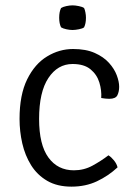

<svg xmlns="http://www.w3.org/2000/svg" viewBox="-20 -685 509 717"><path d="M358 -319Q360 -347.5 351 -377Q342 -406.5 318 -426.2Q294 -446 251 -446Q195.5 -446 160.8 -393.8Q126 -341.5 126 -241Q126 -144.5 160.8 -96.8Q195.5 -49 256 -49Q293.5 -49 325.5 -66.5Q357.5 -84 385 -105Q395.5 -98.5 405.8 -85.8Q416 -73 419 -60Q384.5 -28 342 -8Q299.5 12 247 12Q193.5 12 156.2 -9.8Q119 -31.5 96.2 -68Q73.5 -104.5 63.2 -149.5Q53 -194.5 53 -241Q53 -331 81.5 -388.8Q110 -446.5 155.8 -474.2Q201.5 -502 253 -502Q301 -502 334 -487.2Q367 -472.5 387 -450.2Q407 -428 416 -404Q425 -380 425 -361Q425 -343 418.5 -329.5Q412 -316 388 -316Q380.5 -316 373.5 -316.8Q366.5 -317.5 358 -319ZM201 -619Q201 -641 208 -655Q215 -659.5 227.5 -662.2Q240 -665 251 -665Q261 -665 274.5 -662.2Q288 -659.5 294 -655Q297 -649 299 -638.5Q301 -628 301 -619Q301 -597 294 -583Q289 -578.5 275 -575.8Q261 -573 251 -573Q240 -573 227.5 -575.8Q215 -578.5 208 -583Q201 -597 201 -619Z"/></svg>

Font: Signika Negative Light Light
Style: Regular
Weight: 300
Version: Version 2.001